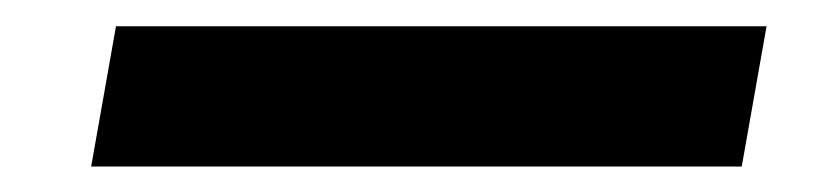

<svg xmlns="http://www.w3.org/2000/svg" viewBox="-20 -420 626 147"><path d="M49.8 -292.5 68.8 -399.9H566.9L547.9 -292.5Z"/></svg>

Font: CaskaydiaCove NFP SemiBold
Style: Italic
Weight: 600
Italic angle: -10°
Designer: Aaron Bell
Foundry: Saja Typeworks
Version: Version 2111.001; VTT 6.35;Nerd Fonts 3.1.1